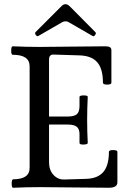

<svg xmlns="http://www.w3.org/2000/svg" viewBox="-20 -885 608 908"><path d="M161.1 -714.8Q155.3 -711.4 149.4 -719.5Q143.6 -727.5 147.9 -732.9L269 -854Q278.8 -865.2 290 -865.2Q299.8 -865.2 311 -854L431.2 -732.9Q436 -728 429.9 -719.5Q423.8 -710.9 418 -714.8L305.2 -779.8Q299.3 -784.2 290 -784.2Q281.2 -784.2 273.9 -779.8ZM42 2.9Q35.2 2.9 35.2 -16.6Q35.2 -36.1 42 -37.1Q120.1 -37.1 120.1 -90.8V-571.8Q120.1 -626 40 -626Q32.7 -626 33 -646Q33.2 -666 40 -666Q104.5 -663.1 168 -663.1Q219.7 -663.1 323.2 -664.6Q426.8 -666 478 -666Q493.2 -666 500 -661.6Q506.8 -657.2 506.8 -647V-494.1Q506.8 -484.9 486.8 -484.9Q466.8 -484.9 466.8 -494.1Q466.8 -558.6 440.7 -589.6Q414.6 -620.6 358.9 -623L231.9 -627Q211.9 -627 211.9 -603V-334H300.8Q330.6 -334 343.3 -344.7Q356 -355.5 356 -383.8V-426.8Q356 -433.6 375.5 -433.8Q395 -434.1 395 -426.8Q392.1 -372.6 392.1 -317.9Q392.1 -263.2 395 -209Q395 -202.1 375.5 -201.4Q356 -200.7 356 -209V-251Q356 -274.4 343.3 -285.2Q330.6 -295.9 300.8 -295.9H211.9V-118.2Q211.9 -80.6 232.9 -57.9Q253.9 -35.2 283.2 -36.1L386.2 -39.1Q441.9 -40.5 468.5 -71.5Q495.1 -102.5 495.1 -167Q495.1 -175.3 515.1 -175.3Q535.2 -175.3 535.2 -167V-22.9Q535.2 2.9 495.1 2.9Q441.4 2.9 333 1.5Q224.6 0 170.9 0Q106.4 0 42 2.9Z"/></svg>

Font: Junicode SmCond Medium
Style: Regular
Weight: 500
Width: 4
Designer: Peter S. Baker
Version: Version 2.206